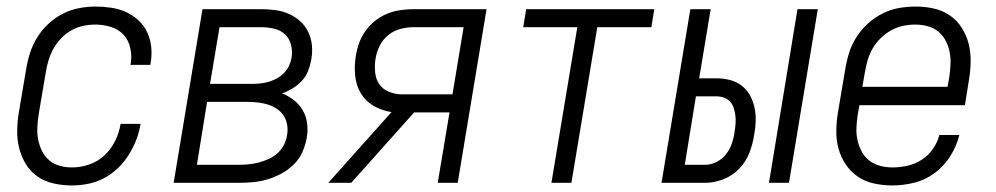

<svg xmlns="http://www.w3.org/2000/svg" viewBox="-20 -558 3040 586"><path d="M200 8Q171 8 144 2Q117 -4 95 -19Q73 -34 59 -57Q45 -80 38.5 -106Q32 -132 32.5 -160.5Q33 -189 38 -218L60 -348Q64 -373 72 -397.5Q80 -422 94 -444.5Q108 -467 128 -485.5Q148 -504 171.5 -516Q195 -528 220.5 -533Q246 -538 271 -538Q295 -538 319 -534.5Q343 -531 364 -521.5Q385 -512 402 -496.5Q419 -481 429 -460Q439 -439 441.5 -415Q444 -391 440 -366Q440 -365 439.5 -363.5Q439 -362 439 -360H378Q378 -361 378.5 -362Q379 -363 379 -364Q383 -388 377.5 -412Q372 -436 356.5 -452.5Q341 -469 318 -476Q295 -483 271 -483Q252 -483 233.5 -479Q215 -475 198 -465.5Q181 -456 167 -441.5Q153 -427 143.5 -410Q134 -393 128.5 -375Q123 -357 120 -339L98 -209Q95 -189 94 -169.5Q93 -150 96.5 -132Q100 -114 108 -97.5Q116 -81 130 -69Q144 -57 162 -52Q180 -47 200 -47Q226 -47 252.5 -56Q279 -65 299.5 -84.5Q320 -104 332 -129Q344 -154 348 -180H409Q405 -155 396 -131.5Q387 -108 373 -85.5Q359 -63 339.5 -44.5Q320 -26 297 -14Q274 -2 249 3Q224 8 200 8Z M510 0 598 -530H777Q799 -530 821 -527Q843 -524 862 -515.5Q881 -507 896.5 -493Q912 -479 921 -460Q930 -441 932 -419.5Q934 -398 930 -376Q927 -359 920.5 -342Q914 -325 901.5 -311.5Q889 -298 873.5 -288.5Q858 -279 841 -273Q861 -265 877.5 -252Q894 -239 904.5 -220.5Q915 -202 917.5 -180Q920 -158 916 -136Q912 -114 902.5 -93Q893 -72 876 -55.5Q859 -39 838.5 -28Q818 -17 796 -10.5Q774 -4 752 -2Q730 0 708 0ZM751 -302Q764 -302 776.5 -303.5Q789 -305 802 -309Q815 -313 826.5 -319.5Q838 -326 847.5 -336Q857 -346 862.5 -358Q868 -370 870 -383Q873 -403 868 -422Q863 -441 849.5 -453.5Q836 -466 816.5 -470.5Q797 -475 777 -475H650L621 -302ZM708 -55Q724 -55 739 -56.5Q754 -58 769.5 -62Q785 -66 799.5 -72.5Q814 -79 826.5 -90Q839 -101 846.5 -115.5Q854 -130 856 -145Q859 -161 856.5 -176.5Q854 -192 846 -204.5Q838 -217 825.5 -225.5Q813 -234 799 -238.5Q785 -243 769 -245Q753 -247 738 -247H612L581 -55Z M982 0 1175 -216Q1146 -220 1121 -234.5Q1096 -249 1081.5 -273Q1067 -297 1064 -327Q1061 -357 1066 -387Q1069 -407 1076 -426.5Q1083 -446 1095.5 -463.5Q1108 -481 1125 -494.5Q1142 -508 1161.5 -516Q1181 -524 1201.5 -527Q1222 -530 1242 -530H1465L1377 0H1316L1352 -215H1244L1052 0ZM1208 -270H1361L1395 -475H1242Q1222 -475 1201.5 -469.5Q1181 -464 1164.5 -450.5Q1148 -437 1138.5 -417.5Q1129 -398 1126 -378Q1123 -358 1125 -337Q1127 -316 1138 -300.5Q1149 -285 1168 -277.5Q1187 -270 1208 -270Z M1663 0 1742 -475H1577L1586 -530H1977L1968 -475H1803L1724 0Z M2327 0 2414 -530H2476L2388 0ZM1999 0 2087 -530H2149L2114 -319H2166Q2187 -319 2207 -314Q2227 -309 2243 -297Q2259 -285 2268.5 -268Q2278 -251 2282.5 -231Q2287 -211 2286.5 -190Q2286 -169 2282 -148Q2278 -120 2267.5 -92.5Q2257 -65 2236.5 -43.5Q2216 -22 2188 -11Q2160 0 2132 0ZM2070 -55H2132Q2150 -55 2167.5 -64Q2185 -73 2196.5 -88Q2208 -103 2214 -121Q2220 -139 2222 -156Q2224 -168 2225 -180.5Q2226 -193 2224.5 -205Q2223 -217 2219.5 -228Q2216 -239 2208.5 -247.5Q2201 -256 2189.5 -260Q2178 -264 2166 -264H2104Z M2704 8Q2675 8 2647.5 2Q2620 -4 2598 -19Q2576 -34 2561 -56.5Q2546 -79 2539 -105Q2532 -131 2532.5 -160Q2533 -189 2538 -218L2560 -348Q2564 -373 2572 -398Q2580 -423 2594.5 -445.5Q2609 -468 2629.5 -486.5Q2650 -505 2674 -517Q2698 -529 2723.5 -533.5Q2749 -538 2775 -538Q2803 -538 2830 -532Q2857 -526 2879 -511Q2901 -496 2915.5 -473Q2930 -450 2936.5 -424Q2943 -398 2942.5 -369.5Q2942 -341 2937 -312L2925 -237H2603L2598 -209Q2595 -189 2594 -169Q2593 -149 2597 -131Q2601 -113 2609.5 -96.5Q2618 -80 2632.5 -68.5Q2647 -57 2665.5 -52Q2684 -47 2704 -47Q2726 -47 2749 -52Q2772 -57 2792.5 -70Q2813 -83 2827 -103Q2841 -123 2847 -146H2908Q2900 -113 2881 -82.5Q2862 -52 2833.5 -30.5Q2805 -9 2771 -0.5Q2737 8 2704 8ZM2872 -293 2877 -321Q2880 -341 2881 -360.5Q2882 -380 2878.5 -398.5Q2875 -417 2866.5 -433.5Q2858 -450 2844 -461.5Q2830 -473 2811.5 -478Q2793 -483 2773 -483Q2755 -483 2736 -479Q2717 -475 2700 -465.5Q2683 -456 2668.5 -442Q2654 -428 2644 -411Q2634 -394 2628.5 -375.5Q2623 -357 2620 -339L2612 -293Z"/></svg>

Font: Iosevka Curly Light Oblique
Style: Regular
Weight: 300
Italic angle: -9°
Monospace: yes
Designer: Belleve Invis
Foundry: Belleve Invis
Version: Version 11.1.0; ttfautohint (v1.8.3)